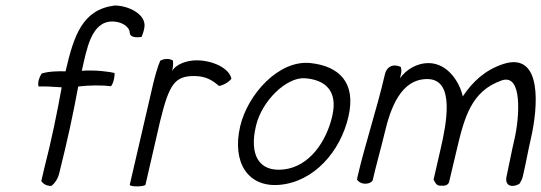

<svg xmlns="http://www.w3.org/2000/svg" viewBox="-20 -677 1965 697"><path d="M120 -363C143 -364 176 -362 204 -360C187 -267 169 -176 139 -59L130 -20C136 -10 148 -2 166 -2C178 -10 191 -29 195 -48C226 -172 244 -256 264 -363C305 -368 354 -368 383 -364C392 -375 397 -400 396 -412C381 -416 327 -424 277 -420C295 -499 311 -599 388 -599C419 -599 450 -582 451 -558C452 -541 475 -540 494 -543C498 -553 502 -564 504 -576C513 -625 446 -657 396 -657C279 -642 248 -548 218 -418C192 -419 155 -418 131 -410C122 -395 116 -378 120 -363Z M451 -6C454 2 502 1 508 -6L561 -236C594 -371 614 -401 685 -401C726 -401 751 -386 775 -365C790 -367 811 -379 820 -391C813 -429 753 -458 693 -458C659 -458 618 -444 605 -419C608 -432 609 -445 608 -457C596 -465 578 -465 562 -457C553 -438 542 -398 536 -373Z M852 -219C821 -86 881 4 995 -6C1120 -17 1216 -127 1245 -254C1274 -380 1208 -437 1108 -448C992 -461 879 -334 852 -219ZM909 -219C930 -311 1020 -397 1086 -393C1159 -388 1208 -349 1186 -255C1165 -164 1104 -73 1011 -62C918 -51 885 -117 909 -219Z M1276 -25C1293 -1 1329 -10 1333 -23C1342 -64 1367 -154 1376 -193C1398 -287 1436 -390 1531 -390C1633 -390 1601 -229 1579 -134L1554 -25C1559 -17 1563 -2 1579 -3C1594 -2 1604 -3 1610 -15L1637 -129C1666 -253 1691 -346 1801 -385C1878 -412 1866 -250 1847 -169C1837 -127 1829 -82 1819 -37C1812 -6 1833 7 1865 -9C1871 -18 1876 -27 1878 -37C1889 -83 1897 -130 1907 -173C1933 -285 1951 -490 1808 -445C1741 -423 1696 -381 1660 -327C1650 -374 1608 -448 1535 -448C1494 -448 1455 -425 1432 -393L1436 -410C1438 -419 1437 -427 1435 -434C1410 -446 1384 -438 1377 -406C1347 -277 1307 -160 1278 -36Z"/></svg>

Font: Comica
Style: RgIta
Weight: 400
Designer: Jasper
Foundry: KineticPlasma Fonts/Cannot Into Space Fonts
Version: Version 0.89